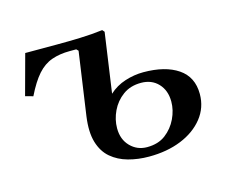

<svg xmlns="http://www.w3.org/2000/svg" viewBox="-76 -582 836 696"><g transform="rotate(-15 342.0 -233.5)"><path d="M225 -434Q187 -434 157 -423.5Q127 -413 103 -386Q79 -359 55 -310L26 -318L67 -469H230ZM404 10Q363 10 326.5 0Q290 -10 263.5 -32.5Q237 -55 225.5 -93.5Q214 -132 222 -190L256 -427L249 -434H181L186 -469Q229 -469 273.5 -470.5Q318 -472 358 -477L365 -469L333 -245Q359 -269 393.5 -280Q428 -291 462 -291Q544 -291 592 -258.5Q640 -226 640 -162Q640 -111 609 -72Q578 -33 525 -11.5Q472 10 404 10ZM406 -25Q448 -25 475.5 -46Q503 -67 518 -98.5Q533 -130 533 -162Q533 -204 508.5 -230Q484 -256 444 -256Q404 -256 376 -235.5Q348 -215 333 -183.5Q318 -152 318 -119Q318 -77 343.5 -51Q369 -25 406 -25Z"/></g></svg>

Font: Brygada 1918 SemiBold
Style: Italic
Weight: 600
Italic angle: -8°
Designer: Mateusz Machalski | Borys Kosmynka | Przemek Hoffer
Foundry: NIEPODLEGLA 2018
Version: Version 3.006